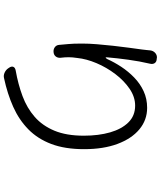

<svg xmlns="http://www.w3.org/2000/svg" viewBox="65 -893 870 1040"><g transform="rotate(90 500.0 -373.0)"><path d="M297 -787Q314 -787 321.5 -776.5Q329 -766 325 -750Q312 -695 303.5 -633Q295 -571 291 -523Q288 -500 300 -519Q317 -557 342 -595Q367 -633 400 -665Q433 -697 474 -716Q515 -735 564 -735Q630 -735 680.5 -693Q731 -651 759.5 -574.5Q788 -498 788 -394Q788 -290 760 -216Q732 -142 680.5 -91.5Q629 -41 558.5 -9.5Q488 22 404 40Q389 44 373.5 37Q358 30 349 16L347 13Q338 0 342 -10Q346 -20 362 -23Q436 -36 500.5 -60Q565 -84 613 -126Q661 -168 688 -233Q715 -298 715 -392Q715 -472 697 -534.5Q679 -597 643 -633.5Q607 -670 552 -670Q505 -670 461 -640Q417 -610 381 -562.5Q345 -515 322 -460.5Q299 -406 294 -356Q290 -330 290 -310Q290 -290 293 -265Q294 -250 285.5 -239.5Q277 -229 261 -228Q246 -227 235 -235.5Q224 -244 223 -259Q221 -285 218.5 -309.5Q216 -334 216 -383Q216 -419 219.5 -462.5Q223 -506 228 -551Q233 -596 238.5 -636.5Q244 -677 248 -706Q250 -722 251 -732Q252 -742 253 -752Q255 -768 266.5 -778.5Q278 -789 294 -788Z"/></g></svg>

Font: Chiron GoRound TC N
Style: Regular
Weight: 350
Designer: Ryoko NISHIZUKA 西塚涼子 (kana, bopomofo & ideographs); Paul D. Hunt (Latin, Greek & Cyrillic); Sandoll Communications 산돌커뮤니
Foundry: Adobe
Version: Version 1.000;hotconv 1.1.1;makeotfexe 2.6.0